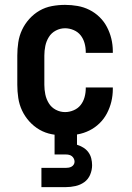

<svg xmlns="http://www.w3.org/2000/svg" viewBox="-20 -548 540 788"><path d="M247 8Q220 8 193 3Q166 -2 142.5 -15.5Q119 -29 100.5 -49.5Q82 -70 70.5 -94.5Q59 -119 55 -146Q51 -173 51 -200V-320Q51 -347 55 -374Q59 -401 70.5 -425.5Q82 -450 100.5 -470.5Q119 -491 142.5 -504.5Q166 -518 193 -523Q220 -528 247 -528Q273 -528 298.5 -523.5Q324 -519 347 -507.5Q370 -496 388.5 -478Q407 -460 419 -437Q431 -414 437 -389Q443 -364 443 -338V-331H332V-334Q332 -353 327 -371Q322 -389 311 -403Q300 -417 282.5 -424.5Q265 -432 247 -432Q227 -432 209 -422.5Q191 -413 180.5 -396Q170 -379 166 -359.5Q162 -340 162 -320V-200Q162 -180 166 -160.5Q170 -141 180.5 -124Q191 -107 209 -97.5Q227 -88 247 -88Q265 -88 282.5 -95.5Q300 -103 311 -117Q322 -131 327 -149Q332 -167 332 -186V-189H443V-182Q443 -156 437 -131Q431 -106 419 -83Q407 -60 388.5 -42Q370 -24 347 -12.5Q324 -1 298.5 3.5Q273 8 247 8ZM150 220V141H250Q256 141 262 140Q268 139 273.5 136Q279 133 282.5 127.5Q286 122 286 116Q286 109 283 103Q280 97 275 93Q270 89 263.5 87.5Q257 86 250 86H204V-88H296V46Q309 50 321.5 57.5Q334 65 342.5 76.5Q351 88 354.5 102Q358 116 358 130Q358 150 350 169Q342 188 326 199.5Q310 211 290 215.5Q270 220 250 220Z"/></svg>

Font: Iosevka
Style: Bold
Weight: 700
Monospace: yes
Designer: Belleve Invis
Foundry: Belleve Invis
Version: Version 32.5.0; ttfautohint (v1.8.4)